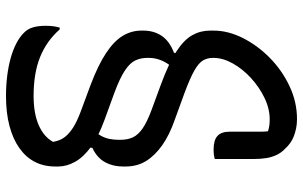

<svg xmlns="http://www.w3.org/2000/svg" viewBox="-205 -555 1010 640"><g transform="rotate(90 300.0 -235.0)"><path d="M377 -720Q394 -720 408 -717Q422 -714 434 -709.5Q446 -705 456.5 -697.5Q467 -690 475 -681Q489 -668 496.5 -652Q504 -636 507 -617.5Q510 -599 510 -576Q510 -543 510 -511Q510 -479 510 -446Q504 -444 496 -443Q488 -442 478 -442Q447 -442 433 -455Q419 -468 419 -495Q419 -531 419 -555Q419 -579 419 -594Q419 -609 418 -619.5Q417 -630 414 -641L437 -612Q418 -629 378 -629Q342 -629 306 -611.5Q270 -594 240 -566.5Q210 -539 191.5 -506Q173 -473 173 -442V-439Q173 -422 181 -407.5Q189 -393 214 -378.5Q239 -364 290 -345L378 -313Q430 -295 464.5 -270.5Q499 -246 517 -216.5Q535 -187 535 -149V-141Q535 -115 527 -94Q519 -73 505 -59.5Q491 -46 473 -38L471 -22L411 -37Q425 -53 432.5 -66.5Q440 -80 443 -94.5Q446 -109 446 -126V-131Q446 -156 437.5 -173.5Q429 -191 408 -205.5Q387 -220 347 -235L260 -267Q190 -293 151.5 -318Q113 -343 97.5 -370.5Q82 -398 82 -430V-442Q82 -490 106.5 -539Q131 -588 172.5 -629Q214 -670 267 -695Q320 -720 377 -720ZM300 158Q358 158 397 141Q436 124 453 93L452 89Q448 68 436 53Q424 38 404 25.5Q384 13 352 1L263 -32Q197 -57 157 -83.5Q117 -110 99.5 -139Q82 -168 82 -201V-208Q82 -243 99.5 -269Q117 -295 156 -310L159 -332L214 -314Q200 -301 191 -286.5Q182 -272 177.5 -257Q173 -242 173 -227V-220Q173 -200 181 -182Q189 -164 214 -147Q239 -130 290 -111L378 -79Q436 -58 470 -33Q504 -8 519.5 20Q535 48 535 76V86Q535 124 519.5 154Q504 184 473.5 205.5Q443 227 399.5 238.5Q356 250 300 250Q265 250 233 246Q201 242 174 234.5Q147 227 125.5 216Q104 205 90 191Q77 179 71.5 161Q66 143 66 118Q66 103 67.5 92Q69 81 72 71H78Q117 115 170.5 136.5Q224 158 300 158Z"/></g></svg>

Font: Recursive Monospace Casual
Style: Regular
Weight: 400
Version: Version 1.047